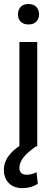

<svg xmlns="http://www.w3.org/2000/svg" viewBox="-22 -741 285 972"><path d="M166.5 0H76.2V-528.3H166.5ZM68.8 -668.5Q68.8 -690.4 82.3 -705.6Q95.7 -720.7 122.1 -720.7Q148.4 -720.7 162.1 -705.6Q175.8 -690.4 175.8 -668.5Q175.8 -646.5 162.1 -631.8Q148.4 -617.2 122.1 -617.2Q95.7 -617.2 82.3 -631.8Q68.8 -646.5 68.8 -668.5ZM159.7 0 131.3 22Q76.2 66.4 76.2 108.4Q76.2 143.6 114.3 143.6Q137.7 143.6 163.1 130.9L169.4 189.9Q135.3 211.4 91.3 211.4Q47.9 211.4 22.7 186Q-2.4 160.6 -2.4 118.7Q-2.4 75.2 30.3 37.6Q63 0 123 -27.3Z"/></svg>

Font: Roboto
Style: Regular
Weight: 400
Designer: Google
Version: Version 2.001047; 2015